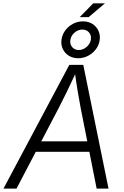

<svg xmlns="http://www.w3.org/2000/svg" viewBox="-38 -1109 731 1129"><path d="M-17.6 0 369.6 -727.5H451.7L600.1 0H530.3L436 -475.6Q429.2 -511.7 419.9 -566.4Q410.6 -621.1 400.4 -695.8H415Q381.8 -624 355.2 -569.6Q328.6 -515.1 308.1 -475.6L59.1 0ZM142.1 -216.3 152.3 -277.8H522L511.7 -216.3ZM430.7 -1008.3 510.3 -1089.4H579.1L483.4 -1008.3ZM421.9 -766.6Q389.6 -766.6 365.7 -782Q341.8 -797.4 330.3 -823Q318.8 -848.6 324.2 -879.4Q329.1 -908.2 347.2 -931.9Q365.2 -955.6 392.3 -969.5Q419.4 -983.4 449.7 -983.4Q482.4 -983.4 506.1 -968Q529.8 -952.6 541.3 -927Q552.7 -901.4 547.9 -871.1Q543 -841.3 524.4 -817.6Q505.9 -793.9 479 -780.3Q452.1 -766.6 421.9 -766.6ZM425.3 -814.9Q449.7 -814.9 470.5 -832.3Q491.2 -849.6 496.1 -874.5Q500.5 -899.9 486.1 -917.5Q471.7 -935.1 446.3 -935.1Q421.4 -935.1 400.6 -917.5Q379.9 -899.9 376 -875Q371.6 -850.1 386 -832.5Q400.4 -814.9 425.3 -814.9Z"/></svg>

Font: Inter Light
Style: Italic
Weight: 300
Italic angle: -9.3988°
Designer: Rasmus Andersson
Foundry: rsms
Version: Version 4.001;git-66647c0bb